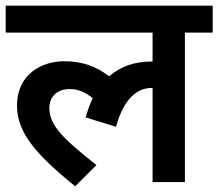

<svg xmlns="http://www.w3.org/2000/svg" viewBox="-20 -642 770 677"><path d="M0 -527H518V-425C516 -425 515 -425 513 -425C455 -425 405 -408 365 -373C317 -409 270 -426 206 -426C130 -426 40 -383 40 -269C40 -170 114 -92 245 15L320 -60C204 -152 154 -199 154 -261C154 -300 180 -328 226 -328C258 -328 283 -315 307 -296C297 -275 289 -253 282 -228L389 -195C420 -306 472 -332 516 -332H518V0H632V-527H730V-622H0Z"/></svg>

Font: Noto Sans SemiBold
Style: Italic
Weight: 600
Italic angle: -12°
Designer: Monotype Design Team
Foundry: Monotype Imaging Inc.
Version: Version 2.013